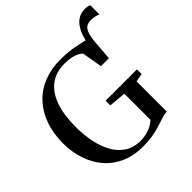

<svg xmlns="http://www.w3.org/2000/svg" viewBox="-227 -1037 1218 1218"><g transform="rotate(-45 381.5 -428.5)"><path d="M609 -539.5 585.5 -574.5 575.5 -674Q585 -741.5 605 -784.5Q625 -827.5 654 -848Q683 -868.5 719.5 -868.5Q733 -868.5 743.8 -866.5Q754.5 -864.5 763 -860.5V-778Q751 -784.5 733.8 -788Q716.5 -791.5 696.5 -791.5Q674 -791.5 657.8 -781Q641.5 -770.5 632 -743Q622.5 -715.5 618.5 -663.5ZM364.5 10.5Q282 10.5 218 -18.2Q154 -47 110.2 -98Q66.5 -149 43.8 -217Q21 -285 21 -362.5Q21 -452.5 46.8 -524.2Q72.5 -596 120.2 -647Q168 -698 235 -724.8Q302 -751.5 384 -751.5Q430 -751.5 466 -747Q502 -742.5 530.5 -736Q559 -729.5 581.2 -724.8Q603.5 -720 621.5 -719.5L609 -539.5H537.5L514 -675Q507.5 -683.5 491.2 -692.8Q475 -702 448.5 -708.2Q422 -714.5 384 -714.5Q308.5 -714.5 256.8 -676Q205 -637.5 178.2 -562.8Q151.5 -488 151.5 -379Q151.5 -311.5 163.8 -248.5Q176 -185.5 203.2 -135.5Q230.5 -85.5 274.2 -56Q318 -26.5 380 -26.5Q410 -26.5 436.2 -33Q462.5 -39.5 483.5 -51Q504.5 -62.5 519 -77V-311L403.5 -321.5V-363.5H684.5V-321.5L629 -311.5V-40Q609.5 -39.5 590.8 -34.2Q572 -29 551 -21.5Q530 -14 503.8 -6.8Q477.5 0.5 443.5 5.5Q409.5 10.5 364.5 10.5Z"/></g></svg>

Font: Merriweather 96pt Medium
Style: Regular
Weight: 500
Version: Version 2.100